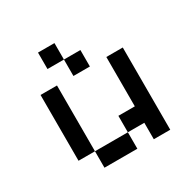

<svg xmlns="http://www.w3.org/2000/svg" viewBox="-155 -855 1011 1011"><g transform="rotate(-30 350.0 -350.0)"><path d="M200 -600H300V-700H200ZM100 -100H200V-500H100ZM200 0H400V-100H200ZM300 -500H400V-600H300ZM400 -100H500V0H600V-500H500V-200H400Z"/></g></svg>

Font: FT88
Style: Regular
Weight: 400
Designer: Ange Degheest & Mandy Elbé
Foundry: Velvetyne Type Foundry
Version: Version 1.000;FEAKit 1.0